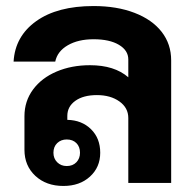

<svg xmlns="http://www.w3.org/2000/svg" viewBox="-20 -606 647 636"><path d="M547 -406V0H405V-215Q405 -249 375.5 -270Q346 -291 301 -291Q256 -291 229.5 -272Q203 -253 203 -222V-209Q251 -208 281.5 -178Q312 -148 312 -100Q312 -52 278 -21Q244 10 190 10Q133 10 97 -23.5Q61 -57 61 -110V-221Q61 -271 89.5 -309.5Q118 -348 167.5 -369Q217 -390 278 -390Q359 -390 405 -350V-409Q405 -439 374 -457.5Q343 -476 290 -476Q239 -476 204.5 -456Q170 -436 163 -402H25Q30 -486 100 -536Q170 -586 290 -586Q367 -586 425.5 -563.5Q484 -541 515.5 -500.5Q547 -460 547 -406ZM201 -144Q182 -144 169.5 -132Q157 -120 157 -100Q157 -81 169.5 -68.5Q182 -56 201 -56Q221 -56 233 -68.5Q245 -81 245 -100Q245 -120 233 -132Q221 -144 201 -144Z"/></svg>

Font: Sarabun ExtraBold
Style: Regular
Weight: 800
Version: Version 1.000; ttfautohint (v1.6)